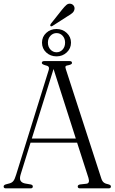

<svg xmlns="http://www.w3.org/2000/svg" viewBox="-20 -1036 630 1056"><path d="M160.5 -10.5Q160.5 0 148.5 0H12Q0 0 0 -10.5Q0 -17.5 10.5 -21.5L34.5 -28Q46.5 -31.5 54 -41.2Q61.5 -51 69 -76L247.5 -649.5Q251.5 -662.5 247.2 -668.5Q243 -674.5 227.5 -677.5Q210 -683 210 -689.5Q210 -700 223 -700H363.5Q376 -700 376 -689.5Q376 -682.5 359.5 -678Q344.5 -676 341.2 -671.8Q338 -667.5 342 -656L537 -55Q542 -39 551.2 -32Q560.5 -25 577 -22Q590 -18.5 590 -10.5Q590 0 577.5 0H420Q407.5 0 407.5 -10.5Q407.5 -19 420 -21.5L455.5 -25.5Q475.5 -28 466.5 -57.5L404 -251.5H148L94 -78Q86.5 -54 92.8 -42.5Q99 -31 117 -27L149 -21.5Q160.5 -19 160.5 -10.5ZM155 -274H397L274.5 -656.5ZM321 -982.5Q335 -1000 345.5 -1009Q356 -1018 370 -1015Q381 -1012 386.2 -1003.2Q391.5 -994.5 389.5 -985Q387.5 -973 377.8 -964.5Q368 -956 353 -947.5L268 -893Q261 -889 257.5 -893.5Q254.5 -898 259.5 -905ZM291 -726Q257.5 -726 234.2 -747.5Q211 -769 211 -801.5Q211 -833.5 234.2 -855Q257.5 -876.5 291 -876.5Q324 -876.5 347.2 -854.8Q370.5 -833 370.5 -801.5Q370.5 -769.5 347.2 -747.8Q324 -726 291 -726ZM291 -854Q271.5 -854 257.5 -839.2Q243.5 -824.5 243.5 -801.5Q243.5 -778.5 257.5 -763.5Q271.5 -748.5 291 -748.5Q311 -748.5 324.5 -763.5Q338 -778.5 338 -801.5Q338 -824.5 324.5 -839.2Q311 -854 291 -854Z"/></svg>

Font: Fraunces 144pt S050 Light
Style: Regular
Weight: 300
Version: Version 1.000; ttfautohint (v1.8.3)